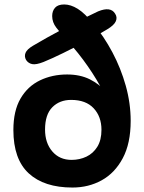

<svg xmlns="http://www.w3.org/2000/svg" viewBox="-20 -827 646 861"><path d="M305 14Q178 14 109 -49.5Q40 -113 40 -244Q40 -330 72 -385Q104 -440 159 -466.5Q214 -493 281 -493Q339 -493 382.5 -471.5Q426 -450 460 -411H445Q416 -469 374 -529.5Q332 -590 285 -641Q251 -679 232.5 -703Q214 -727 214 -755Q214 -778 227 -792.5Q240 -807 268 -807Q297 -807 328.5 -787.5Q360 -768 398 -721Q446 -664 484 -592.5Q522 -521 544 -442.5Q566 -364 566 -285Q566 -184 530.5 -117.5Q495 -51 436 -18.5Q377 14 305 14ZM301 -110Q337 -110 367.5 -124.5Q398 -139 416.5 -169Q435 -199 435 -245Q435 -304 400 -341.5Q365 -379 299 -379Q247 -379 214.5 -346Q182 -313 182 -246Q182 -186 214.5 -148Q247 -110 301 -110ZM128 -622Q153 -637 190.5 -658Q228 -679 270.5 -701.5Q313 -724 352.5 -743.5Q392 -763 420 -776Q476 -799 496 -766Q507 -750 499.5 -732Q492 -714 460 -695Q419 -670 366.5 -642Q314 -614 263 -589Q212 -564 175 -549Q142 -536 124.5 -539.5Q107 -543 97 -558Q88 -574 94.5 -590Q101 -606 128 -622Z"/></svg>

Font: DynaPuff
Style: Regular
Weight: 400
Designer: Toshi Omagari, Jennifer Daniel
Foundry: Google Fonts
Version: Version 2.000